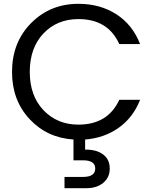

<svg xmlns="http://www.w3.org/2000/svg" viewBox="-20 -726 812 1006"><path d="M43 -349Q43 -504 143 -605Q243 -706 391 -706Q505 -706 590 -651Q675 -596 714 -495H605Q546 -626 391 -626Q279 -626 207.5 -550.5Q136 -475 136 -349Q136 -224 208 -148.5Q280 -73 391 -73Q545 -73 605 -203H714Q678 -111 602.5 -57Q527 -3 426 5V58Q485 57 520 83Q555 109 555 157Q555 204 521 232Q487 260 433 260H318V201H415Q479 201 479 157Q479 114 415 114H365V5Q226 -4 134.5 -102.5Q43 -201 43 -349Z"/></svg>

Font: SVN-Poppins
Style: Regular
Weight: 400
Designer: Ninad Kale (Devanagari), Jonny Pinhorn (Latin)
Foundry: Indian Type Foundry
Version: Version 3.002 2017